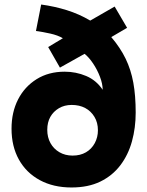

<svg xmlns="http://www.w3.org/2000/svg" viewBox="-20 -821 651 849"><path d="M296 8Q216 8 156 -24.5Q96 -57 63.5 -115.5Q31 -174 31 -252Q31 -325 60 -381.5Q89 -438 142 -471Q195 -504 266 -504Q316 -504 361 -485Q406 -466 434 -424Q434 -450 422 -481.5Q410 -513 391.5 -540.5Q373 -568 354 -583L245 -522L193 -613L258 -652Q236 -665 202.5 -672.5Q169 -680 139 -684L162 -801Q221 -793 275.5 -776Q330 -759 379 -730L487 -792L542 -698L472 -657Q512 -610 535.5 -561.5Q559 -513 569.5 -455.5Q580 -398 580 -323Q580 -256 563.5 -196Q547 -136 512 -90Q477 -44 423.5 -18Q370 8 296 8ZM301 -133Q335 -133 360 -147.5Q385 -162 399 -188Q413 -214 413 -245Q413 -279 397.5 -304.5Q382 -330 356.5 -343.5Q331 -357 297 -357Q265 -357 240.5 -342.5Q216 -328 202.5 -304Q189 -280 189 -247Q189 -214 203 -188.5Q217 -163 242.5 -148Q268 -133 301 -133Z"/></svg>

Font: Onest ExtraBold
Style: Regular
Weight: 800
Designer: Dmitri Voloshin, Andrey Kudryavtsev
Foundry: Dmitri Voloshin, Andrey Kudryavtsev
Version: Version 1.000;gftools[0.9.33]